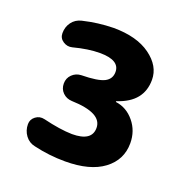

<svg xmlns="http://www.w3.org/2000/svg" viewBox="-103 -625 706 730"><g transform="rotate(20 250.0 -260.0)"><path d="M340.8 -268.6Q384.8 -262.7 415 -226.1Q445.3 -189.5 445.3 -139.6Q445.3 -72.3 390.6 -31.2Q335.9 9.8 235.4 9.8Q170.9 9.8 108.4 -4.9Q84 -9.8 69.3 -29.8Q54.7 -49.8 54.7 -75.2Q54.7 -94.7 70.8 -106.9Q86.9 -119.1 107.4 -114.3Q175.8 -97.7 224.6 -96.7Q304.7 -96.7 304.7 -150.4Q304.7 -210.9 181.6 -214.8Q159.2 -215.8 144.5 -230.5Q129.9 -245.1 129.9 -267.1Q129.9 -289.1 145 -303.7Q160.2 -318.4 181.6 -319.3Q249 -320.3 274.4 -333.5Q299.8 -346.7 299.8 -375Q299.8 -422.9 219.7 -422.9Q172.9 -422.9 113.3 -407.2Q93.8 -402.3 76.7 -413.6Q59.6 -424.8 59.6 -445.3Q59.6 -470.7 73.7 -489.7Q87.9 -508.8 112.3 -514.6Q173.8 -529.3 235.4 -530.3Q330.1 -530.3 385.3 -490.2Q440.4 -450.2 440.4 -394.5Q440.4 -304.7 341.8 -272.5Q339.8 -272.5 339.8 -269.5Q339.8 -268.6 340.8 -268.6Z"/></g></svg>

Font: Rounded Mgen+ 2m bold
Style: Bold
Weight: 700
Designer: [Source Han Sans]
Ryoko NISHIZUKA  (kana & ideographs); Paul D. Hunt (Latin, Greek & Cyrillic); Wenlong ZHANG  (bopomofo
Version: Version 1.059.20150602